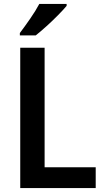

<svg xmlns="http://www.w3.org/2000/svg" viewBox="-20 -957 532 977"><path d="M83 0V-714H207V-106H467V0ZM319 -927Q303 -908 275.5 -880Q248 -852 217 -824Q186 -796 162 -777H81V-789Q106 -822 134 -862.5Q162 -903 180 -937H319Z"/></svg>

Font: Noto Sans Devanagari SemiCondensed SemiBold
Style: Regular
Weight: 600
Width: 4
Designer: Jelle Bosma - Monotype Design Team
Foundry: Monotype Imaging Inc.
Version: Version 2.004; ttfautohint (v1.8.4.7-5d5b)